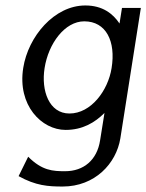

<svg xmlns="http://www.w3.org/2000/svg" viewBox="-20 -493 535 702"><path d="M65 -245C43 -108 132 -18 220 -18C282 -18 327 -45 362 -80L346 20C335 92 286 133 218 133C173 133 134 131 83 80L48 151C111 186 156 189 209 189C327 189 405 105 420 13L495 -464H426L417 -407C393 -443 355 -473 292 -473C178 -473 83 -359 65 -245ZM143 -244C157 -334 217 -415 288 -415C368 -415 404 -342 388 -244C375 -162 313 -78 234 -78C159 -78 130 -162 143 -244Z"/></svg>

Font: Charger Sport
Style: DfNrwObl
Weight: 400
Designer: Jasper
Foundry: Cannot Into Space Fonts
Version: Version 1.1